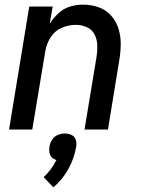

<svg xmlns="http://www.w3.org/2000/svg" viewBox="-20 -558 616 827"><path d="M19 0H119L175 -337Q180 -368 197.5 -396.5Q215 -425 245.5 -438Q276 -451 306 -451Q332 -451 354 -441Q376 -431 387 -410Q398 -389 399 -364Q400 -339 396 -314L344 0H445L494 -300Q500 -335 500 -369.5Q500 -404 490 -435.5Q480 -467 458 -491.5Q436 -516 404 -527Q372 -538 338 -538Q310 -538 282.5 -530Q255 -522 232.5 -501.5Q210 -481 194 -456L207 -530H106ZM210 249Q250 215 275 169Q300 123 308 75Q311 59 306.5 44.5Q302 30 288.5 23.5Q275 17 260 17Q244 17 228.5 23.5Q213 30 204 44.5Q195 59 193 75Q191 87 193 99Q195 111 203 119.5Q211 128 223 131Q213 152 199 170.5Q185 189 168 205Z"/></svg>

Font: Iosevka Sparkle Medium Oblique
Style: Regular
Weight: 500
Italic angle: -9°
Designer: Belleve Invis
Foundry: Belleve Invis
Version: Version 4.5.0; ttfautohint (v1.8.3)